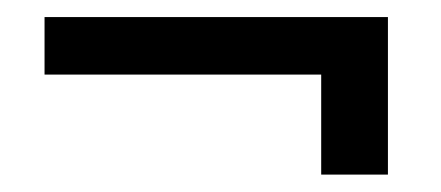

<svg xmlns="http://www.w3.org/2000/svg" viewBox="-20 -312 517 225"><path d="M434.6 -107.4V-292H32.2V-224.6H356.4V-107.4Z"/></svg>

Font: Yaldevi Colombo Medium
Style: Regular
Weight: 500
Designer: Sol Matas, Denzil Rajitha, Kosala Senevirathne and Pathum Egodawatta
Foundry: Mooniak
Version: Version 1.020 ; ttfautohint (v1.6)